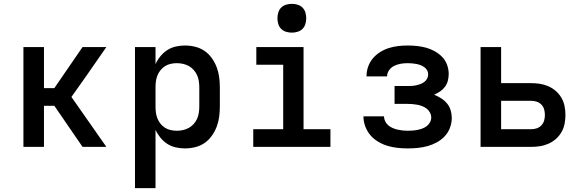

<svg xmlns="http://www.w3.org/2000/svg" viewBox="-20 -765 3040 1000"><path d="M102 0V-520H209V-306H263L410 -520H534L427 -366L352 -260L534 0H410L263 -214H209V0Z M683 215V-520H790V-431Q800 -453 815.5 -472Q831 -491 851 -504Q871 -517 895 -522.5Q919 -528 943 -528Q970 -528 996.5 -521.5Q1023 -515 1045 -500Q1067 -485 1083 -462.5Q1099 -440 1108.5 -415Q1118 -390 1121.5 -363.5Q1125 -337 1125 -310V-210Q1125 -183 1121.5 -156.5Q1118 -130 1108.5 -105Q1099 -80 1083 -57.5Q1067 -35 1045 -20Q1023 -5 996.5 1.5Q970 8 943 8Q919 8 895 2.5Q871 -3 851 -16Q831 -29 815.5 -48Q800 -67 790 -89V215ZM901 -84Q917 -84 933 -87.5Q949 -91 963.5 -99Q978 -107 989 -119.5Q1000 -132 1006.5 -146.5Q1013 -161 1015.5 -177.5Q1018 -194 1018 -210V-310Q1018 -326 1015.5 -342.5Q1013 -359 1006.5 -373.5Q1000 -388 989 -400.5Q978 -413 963.5 -421Q949 -429 933 -432.5Q917 -436 901 -436Q885 -436 869 -432.5Q853 -429 839.5 -420.5Q826 -412 816 -399.5Q806 -387 800 -372Q794 -357 792 -341.5Q790 -326 790 -310V-210Q790 -194 792 -178.5Q794 -163 800 -148Q806 -133 816 -120.5Q826 -108 839.5 -99.5Q853 -91 869 -87.5Q885 -84 901 -84Z M1299 0V-92H1455V-428H1315V-520H1561V-92H1701V0ZM1500 -595Q1485 -595 1470 -599.5Q1455 -604 1444.5 -614.5Q1434 -625 1429.5 -640Q1425 -655 1425 -670Q1425 -685 1429.5 -700Q1434 -715 1444.5 -725.5Q1455 -736 1470 -740.5Q1485 -745 1500 -745Q1515 -745 1530 -740.5Q1545 -736 1555.5 -725.5Q1566 -715 1570.5 -700Q1575 -685 1575 -670Q1575 -655 1570.5 -640Q1566 -625 1555.5 -614.5Q1545 -604 1530 -599.5Q1515 -595 1500 -595Z M2103 8Q2076 8 2049.5 5Q2023 2 1998 -5.5Q1973 -13 1949.5 -27Q1926 -41 1909 -61Q1892 -81 1882.5 -106.5Q1873 -132 1873 -158Q1873 -158 1873 -158.5Q1873 -159 1873 -159H1980Q1980 -146 1986 -133.5Q1992 -121 2002 -112.5Q2012 -104 2024.5 -98.5Q2037 -93 2050 -90Q2063 -87 2076 -85.5Q2089 -84 2103 -84Q2116 -84 2129 -85Q2142 -86 2154.5 -88.5Q2167 -91 2179.5 -95.5Q2192 -100 2202.5 -108Q2213 -116 2219.5 -128Q2226 -140 2226 -153Q2226 -153 2226 -153Q2226 -153 2226 -153Q2226 -166 2219.5 -178.5Q2213 -191 2202.5 -199Q2192 -207 2179.5 -212Q2167 -217 2153.5 -219.5Q2140 -222 2126.5 -223Q2113 -224 2100 -224H2035V-317H2100Q2112 -317 2123.5 -317.5Q2135 -318 2146.5 -320.5Q2158 -323 2169 -327Q2180 -331 2189.5 -338Q2199 -345 2204.5 -355.5Q2210 -366 2210 -378Q2210 -389 2204.5 -399Q2199 -409 2189.5 -415.5Q2180 -422 2169.5 -426Q2159 -430 2148 -432Q2137 -434 2125.5 -435Q2114 -436 2103 -436Q2085 -436 2067.5 -433Q2050 -430 2034 -422.5Q2018 -415 2007 -400Q1996 -385 1996 -367Q1996 -367 1996 -367Q1996 -367 1996 -367H1889Q1889 -367 1889 -368Q1889 -369 1889 -369Q1889 -394 1897.5 -418Q1906 -442 1922 -461Q1938 -480 1959.5 -493.5Q1981 -507 2004.5 -514.5Q2028 -522 2053 -525Q2078 -528 2103 -528Q2127 -528 2151.5 -525.5Q2176 -523 2199.5 -516.5Q2223 -510 2244.5 -498Q2266 -486 2283 -468.5Q2300 -451 2308.5 -427.5Q2317 -404 2317 -380Q2317 -362 2312.5 -344.5Q2308 -327 2297.5 -313Q2287 -299 2272.5 -289Q2258 -279 2241 -272Q2260 -264 2277.5 -253Q2295 -242 2308 -226.5Q2321 -211 2327 -191Q2333 -171 2333 -151Q2333 -125 2323.5 -99.5Q2314 -74 2296 -55Q2278 -36 2255 -23.5Q2232 -11 2206.5 -4Q2181 3 2155 5.5Q2129 8 2103 8Z M2483 0V-520H2590V-332H2746Q2769 -332 2792 -328.5Q2815 -325 2836.5 -315.5Q2858 -306 2875.5 -290.5Q2893 -275 2904.5 -255Q2916 -235 2920.5 -212Q2925 -189 2925 -166Q2925 -143 2920.5 -120Q2916 -97 2904.5 -77Q2893 -57 2875.5 -41.5Q2858 -26 2836.5 -16.5Q2815 -7 2792 -3.5Q2769 0 2746 0ZM2590 -92H2746Q2761 -92 2775 -96.5Q2789 -101 2799.5 -112Q2810 -123 2814 -137Q2818 -151 2818 -166Q2818 -181 2814 -195.5Q2810 -210 2799.5 -220.5Q2789 -231 2775 -235.5Q2761 -240 2746 -240H2590Z"/></svg>

Font: Iosevka Custom SmBdEx
Style: Regular
Weight: 600
Width: 7
Monospace: yes
Designer: Belleve Invis
Foundry: Belleve Invis
Version: Version 11.2.4; ttfautohint (v1.8.4)